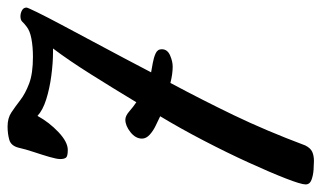

<svg xmlns="http://www.w3.org/2000/svg" viewBox="-235 -479 849 507"><g transform="rotate(-90 189.5 -225.5)"><path d="M18 179Q9 179 -5.5 178Q-20 177 -32 172.5Q-44 168 -44 157Q-44 145 -28 104Q-12 63 14 6Q40 -51 72 -112.5Q104 -174 136 -227Q126 -232 112 -238.5Q98 -245 87.5 -254.5Q77 -264 77 -275Q77 -292 94 -305.5Q111 -319 127 -319Q137 -319 149 -308.5Q161 -298 173 -290Q211 -353 247.5 -411Q284 -469 315 -510H306Q277 -510 243 -514.5Q209 -519 180.5 -528Q152 -537 137 -551Q120 -520 94 -495.5Q68 -471 47 -471Q30 -471 26.5 -476Q23 -481 23 -491Q23 -500 28.5 -519Q34 -538 41.5 -560.5Q49 -583 53 -601Q58 -621 74 -625.5Q90 -630 109 -630Q131 -630 146 -620Q161 -610 178.5 -596.5Q196 -583 222.5 -573Q249 -563 293 -563Q319 -563 340.5 -567Q362 -571 373 -580Q381 -586 385.5 -591Q390 -596 400 -596Q408 -596 415.5 -592Q423 -588 423 -580Q423 -577 410.5 -551.5Q398 -526 377.5 -487.5Q357 -449 333.5 -405Q310 -361 288.5 -320.5Q267 -280 252 -251Q263 -249 277 -246.5Q291 -244 302 -239Q313 -234 313 -223Q313 -208 297 -201Q281 -194 267 -194Q248 -194 224 -200Q180 -118 139 -33Q98 52 59 156Q52 170 42 174.5Q32 179 18 179Z"/></g></svg>

Font: Solitreo
Style: Regular
Weight: 400
Designer: Nathan Gross, Bryan Kirschen, Binghamton University
Foundry: Eli Heuer
Version: Version 1.100; ttfautohint (v1.8.4.7-5d5b)